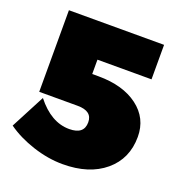

<svg xmlns="http://www.w3.org/2000/svg" viewBox="-129 -812 875 931"><g transform="rotate(20 308.5 -346.0)"><path d="M281 -450H313Q440 -450 516.5 -392.5Q593 -335 593 -239Q593 -126 512 -58Q431 10 295 10Q220 10 141.5 -15.5Q63 -41 4 -83L96 -259Q173 -161 267 -161Q343 -161 343 -223Q343 -281 267 -281H69V-702H560V-524H281Z"/></g></svg>

Font: MontserratBlack
Style: Regular
Weight: 900
Designer: Julieta Ulanovsky
Foundry: Julieta Ulanovsky
Version: Version 4.000